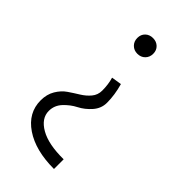

<svg xmlns="http://www.w3.org/2000/svg" viewBox="-210 -528 785 785"><g transform="rotate(45 182.5 -135.5)"><path d="M147 -455.5Q160 -468 180 -468Q200 -468 213 -455.5Q226 -443 226 -423Q226 -403 213 -390Q200 -377 180 -377Q160 -377 147 -390Q134 -403 134 -423Q134 -443 147 -455.5ZM220 -242Q234 -193 234 -148Q234 -115 211.5 -89.5Q189 -64 161.5 -50Q134 -36 111.5 -12Q89 12 89 44Q89 87 137 114.5Q185 142 272 141V197Q165 197 100 153Q35 109 35 37Q35 2 50.5 -24Q66 -50 88 -65Q110 -80 132 -93.5Q154 -107 169.5 -125.5Q185 -144 185 -169Q185 -205 176 -235Z"/></g></svg>

Font: EauTestSC Semilight
Style: Regular
Weight: 300
Designer: Christian Thalmann (Catharsis Fonts)
Version: Version 0.001;PS 000.001;hotconv 1.0.88;makeotf.lib2.5.64775